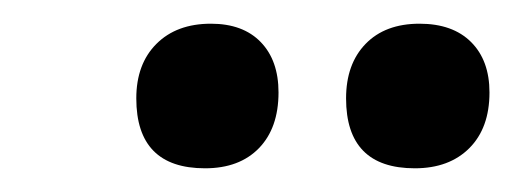

<svg xmlns="http://www.w3.org/2000/svg" viewBox="-20 -698 433 162"><path d="M158 -678Q185 -678 200 -662.5Q215 -647 215 -620Q215 -590 198.5 -573Q182 -556 153 -556Q95 -556 95 -615Q95 -644 112 -661Q129 -678 158 -678ZM334 -678Q362 -678 377.5 -662.5Q393 -647 393 -620Q393 -590 376 -573Q359 -556 330 -556Q272 -556 272 -615Q272 -644 288.5 -661Q305 -678 334 -678Z"/></svg>

Font: Alegreya Sans
Style: Bold Italic
Weight: 700
Italic angle: -7°
Designer: Juan Pablo del Peral
Foundry: Huerta Tipografica
Version: Version 2.007